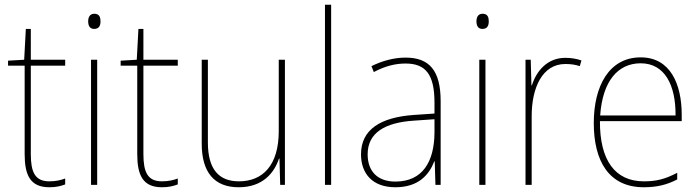

<svg xmlns="http://www.w3.org/2000/svg" viewBox="-20 -780 2951 810"><path d="M188 -15C127 -15 110 -55 110 -130V-503H255V-528H110V-658H89L82 -528L14 -524V-503H84V-130C84 -42 107 10 188 10C217 10 236 5 255 -2V-27C237 -20 215 -15 188 -15Z M378 -722C358 -722 352 -706 352 -690C352 -673 358 -658 377 -658C398 -658 404 -672 404 -690C404 -706 400 -722 378 -722ZM390 -528H364V0H390Z M663 -15C602 -15 585 -55 585 -130V-503H730V-528H585V-658H564L557 -528L489 -524V-503H559V-130C559 -42 582 10 663 10C692 10 711 5 730 -2V-27C712 -20 690 -15 663 -15Z M1182 -528H1156V-227C1156 -82 1088 -15 988 -15C904 -15 857 -65 857 -179V-528H831V-174C831 -53 884 10 987 10C1089 10 1137 -51 1157 -111H1159L1162 0H1182Z M1377 0V-760H1351V0Z M1691 -537C1641 -537 1592 -523 1547 -501L1557 -476C1606 -502 1649 -512 1691 -512C1775 -512 1813 -467 1813 -347V-301L1725 -295C1586 -285 1503 -234 1503 -129C1503 -49 1550 10 1648 10C1745 10 1790 -42 1812 -99H1814L1817 0H1839V-353C1839 -483 1791 -537 1691 -537ZM1726 -271 1813 -277V-220C1812 -98 1763 -14 1648 -14C1573 -14 1531 -57 1531 -129C1531 -220 1604 -263 1726 -271Z M2016 -722C1996 -722 1990 -706 1990 -690C1990 -673 1996 -658 2015 -658C2036 -658 2042 -672 2042 -690C2042 -706 2038 -722 2016 -722ZM2028 -528H2002V0H2028Z M2365 -536C2287 -536 2242 -478 2224 -420H2222L2219 -528H2197V0H2223V-290C2223 -410 2268 -510 2365 -510C2389 -510 2408 -507 2426 -501L2433 -525C2413 -532 2390 -536 2365 -536Z M2683 -538C2549 -538 2485 -416 2485 -261C2485 -100 2549 10 2696 10C2752 10 2795 -1 2837 -23V-51C2785 -24 2749 -15 2696 -15C2574 -15 2510 -105 2511 -269H2856V-295C2856 -427 2807 -538 2683 -538ZM2683 -513C2785 -513 2831 -420 2830 -293H2512C2522 -438 2587 -513 2683 -513Z"/></svg>

Font: Noto Sans Malayalam SemiCondensed Thin
Style: Regular
Weight: 100
Width: 4
Designer: Jelle Bosma - Monotype Design Team
Foundry: Monotype Imaging Inc.
Version: Version 2.104